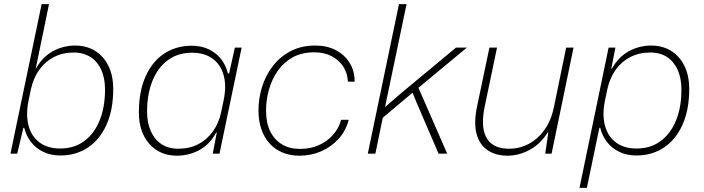

<svg xmlns="http://www.w3.org/2000/svg" viewBox="-20 -749 3434 936"><path d="M274 9Q229 9 192.5 -8Q156 -25 132 -55.5Q108 -86 98 -126H94L64 0H31L183 -729H219L154 -414H155Q187 -472 238 -499.5Q289 -527 347 -527Q389 -527 423 -512Q457 -497 481.5 -469Q506 -441 519 -402.5Q532 -364 532 -316Q532 -214 499.5 -141.5Q467 -69 409 -30Q351 9 274 9ZM273 -25Q342 -25 391 -61.5Q440 -98 466 -162.5Q492 -227 492 -312Q492 -353 482 -386Q472 -419 452.5 -443Q433 -467 404.5 -480Q376 -493 340 -493Q286 -493 243 -471Q200 -449 171.5 -409Q143 -369 131 -315L119 -258Q105 -188 119.5 -135.5Q134 -83 173.5 -54Q213 -25 273 -25Z M842 10Q800 10 766 -5Q732 -20 707.5 -48Q683 -76 670 -114.5Q657 -153 657 -201Q657 -303 689.5 -376Q722 -449 780 -487.5Q838 -526 915 -526Q961 -526 997 -509Q1033 -492 1057 -462Q1081 -432 1091 -391H1097L1125 -517H1158L1050 0H1017L1037 -103H1034Q1003 -45 952 -17.5Q901 10 842 10ZM849 -24Q904 -24 946.5 -46Q989 -68 1018 -108.5Q1047 -149 1058 -202L1070 -259Q1085 -329 1070.5 -381.5Q1056 -434 1016.5 -463Q977 -492 916 -492Q847 -492 798 -455.5Q749 -419 723 -354.5Q697 -290 697 -205Q697 -151 715 -110Q733 -69 767 -46.5Q801 -24 849 -24Z M1440 10Q1394 10 1357 -5.5Q1320 -21 1294 -50Q1268 -79 1254 -119.5Q1240 -160 1240 -210Q1240 -270 1258 -327Q1276 -384 1311.5 -429Q1347 -474 1398.5 -500.5Q1450 -527 1517 -527Q1574 -527 1617 -504.5Q1660 -482 1684.5 -442.5Q1709 -403 1709 -351H1676Q1674 -393 1653 -425Q1632 -457 1596 -475.5Q1560 -494 1512 -494Q1452 -494 1408 -470Q1364 -446 1335 -405Q1306 -364 1291.5 -313.5Q1277 -263 1277 -209Q1277 -150 1297.5 -108.5Q1318 -67 1355 -45Q1392 -23 1443 -23Q1493 -23 1533.5 -41Q1574 -59 1602.5 -90.5Q1631 -122 1643 -165H1680Q1666 -111 1630.5 -72Q1595 -33 1546 -11.5Q1497 10 1440 10Z M1773 0 1925 -729H1962L1857 -227L1931 -291L2203 -517H2256L2020 -321L2160 0H2118L2013 -244L1991 -297L1846 -175L1810 0Z M2454 10Q2397 10 2357.5 -16.5Q2318 -43 2303.5 -95.5Q2289 -148 2305 -227L2366 -517H2403L2343 -230Q2329 -164 2337.5 -118Q2346 -72 2377 -48Q2408 -24 2462 -24Q2514 -24 2558.5 -48Q2603 -72 2635 -117Q2667 -162 2680 -225L2740 -517H2776L2669 0H2638L2653 -103H2650Q2613 -45 2560.5 -17.5Q2508 10 2454 10Z M2805 167 2947 -517H2980L2960 -414H2963Q2995 -472 3046 -499.5Q3097 -527 3155 -527Q3197 -527 3231 -512Q3265 -497 3289.5 -469Q3314 -441 3327 -402.5Q3340 -364 3340 -316Q3340 -214 3307.5 -141.5Q3275 -69 3217 -30Q3159 9 3082 9Q3037 9 3000.5 -8Q2964 -25 2940 -55.5Q2916 -86 2906 -126H2902L2841 167ZM3083 -25Q3152 -25 3201 -61.5Q3250 -98 3276 -162.5Q3302 -227 3302 -312Q3302 -367 3284 -407.5Q3266 -448 3232.5 -470.5Q3199 -493 3150 -493Q3096 -493 3053 -471Q3010 -449 2981.5 -409Q2953 -369 2941 -315L2929 -258Q2915 -188 2929.5 -135.5Q2944 -83 2983.5 -54Q3023 -25 3083 -25Z"/></svg>

Font: Mona Sans
Style: Italic
Weight: 200
Italic angle: -11.6951°
Designer: Deni Anggara
Foundry: GitHub
Version: Version 2.000